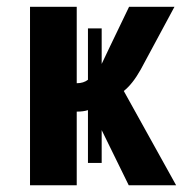

<svg xmlns="http://www.w3.org/2000/svg" viewBox="-20 -548 541 568"><path d="M68.8 0V-527.8H207V-301.8Q227.1 -301.8 240.2 -312V-463.9H280.8V-358.9L305.2 -410.2L361.8 -527.8H496.1L396 -341.8Q372.1 -299.3 346.2 -278.8L501 0H360.8L280.8 -163.1V-65.9H240.2V-222.2Q227.1 -217.8 207 -217.8V0Z"/></svg>

Font: Libra Sans Modern
Style: Bold
Weight: 700
Foundry: Stefan Peev, Context Ltd
Version: Version 1.000